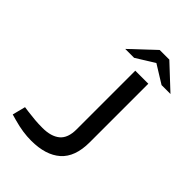

<svg xmlns="http://www.w3.org/2000/svg" viewBox="-258 -990 1107 1107"><g transform="rotate(45 295.5 -437.0)"><path d="M213.1 10Q179.4 10 144.3 4.9Q109.1 -0.2 66.5 -12.1L31.6 -22L52 -101.8L85.6 -97.2Q118.2 -93 145.8 -90.6Q173.5 -88.2 207.9 -88.2Q277.3 -88.2 315.1 -119.2Q352.8 -150.3 352.8 -221.6V-700H459.1V-222.1Q459.1 -102.8 395.3 -46.4Q331.5 10 213.1 10ZM223 -747.7 368.2 -884H446.4L423.9 -827.3L295.6 -747.7ZM518.7 -748.4 391.4 -827.3 368.2 -884H446.4L591.3 -748.4Z"/></g></svg>

Font: REM Medium
Style: Regular
Weight: 500
Designer: Octavio Pardo
Foundry: Ashler Design
Version: Version 1.005;gftools[0.9.28]